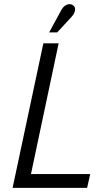

<svg xmlns="http://www.w3.org/2000/svg" viewBox="-20 -910 466 930"><path d="M328 -830Q337 -840 341 -850.5Q345 -861 343.5 -870Q342 -879 333 -885Q324 -891 313 -889.5Q302 -888 292.5 -880.5Q283 -873 278 -863L218 -753H257ZM41 0H402L417 -67H130L264 -700H190Z"/></svg>

Font: Advent Pro Medium
Style: Italic
Weight: 500
Italic angle: -12°
Version: Version 3.000